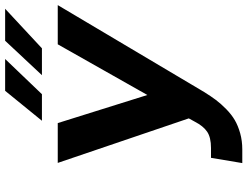

<svg xmlns="http://www.w3.org/2000/svg" viewBox="-130 -848 987 767"><g transform="rotate(-90 363.5 -464.5)"><path d="M95.5 9.9 116.5 -115.1H155.9Q197.8 -115.1 220.5 -130.3Q243.3 -145.6 261 -180L274.1 -203.8L96.2 -727.3H255.3L367.5 -369.3L570 -727.3H726.6L379.6 -142.8Q362.6 -115.4 347.7 -95.5Q332.7 -75.6 311.3 -54.5Q289.8 -33.4 267.4 -20.2Q245 -7.1 214.8 1.4Q184.7 9.9 149.9 9.9ZM446.7 -790.5 584.2 -937.5H712L554 -790.5ZM264.6 -790.5 384.2 -937.5H511.4L370.7 -790.5Z"/></g></svg>

Font: Karasuma Gothic
Style: Bold Italic
Weight: 700
Italic angle: 9.39998°
Designer: Rasmus Andersson / Ryoko Nishizuka
Foundry: Genbu
Version: Version 1.00